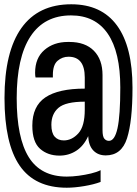

<svg xmlns="http://www.w3.org/2000/svg" viewBox="-20 -717 640 897"><path d="M292 160Q143 160 72 57Q1 -46 1 -259Q1 -475 80 -586Q159 -697 313 -697Q454 -697 526.5 -598Q599 -499 599 -307Q599 -151 573.5 -71Q548 9 474 9Q438 9 416 -14Q394 -37 392 -81Q371 -35 336 -12.5Q301 10 258 10Q203 10 167 -22Q131 -54 131 -130Q131 -221 192 -262Q253 -303 376 -303V-355Q376 -452 300 -452Q271 -452 249 -433Q227 -414 227 -367V-355H146Q145 -359 144.5 -365Q144 -371 144 -377Q144 -446 187.5 -483.5Q231 -521 297 -521H304Q378 -521 418.5 -480Q459 -439 459 -366V-109Q459 -79 467.5 -69Q476 -59 489 -59Q516 -59 529 -118Q542 -177 542 -308Q542 -474 483.5 -559.5Q425 -645 312 -645Q187 -645 122.5 -547Q58 -449 58 -258Q58 -73 114.5 17.5Q171 108 292 108Q318 108 348 104Q378 100 405 93.5Q432 87 450 78V133Q418 145 373 152.5Q328 160 292 160ZM278 -61Q316 -61 346 -94Q376 -127 376 -204V-242Q287 -242 253.5 -213.5Q220 -185 220 -134Q220 -96 235.5 -78.5Q251 -61 278 -61Z"/></svg>

Font: Chivo Mono
Style: Regular
Weight: 400
Monospace: yes
Designer: Hector Gatti
Foundry: Omnibus-Type
Version: Version 1.008; ttfautohint (v1.8.4.7-5d5b)